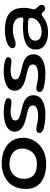

<svg xmlns="http://www.w3.org/2000/svg" viewBox="828 -1372 592 2288"><g transform="rotate(-90 1124.0 -228.0)"><path d="M315.5 26.5Q257.5 26.5 203.8 13.5Q150 0.5 107.8 -28Q65.5 -56.5 41 -102.2Q16.5 -148 16.5 -214Q16.5 -286.5 40.2 -340.8Q64 -395 106 -431.2Q148 -467.5 203.2 -485.8Q258.5 -504 321.5 -504Q378.5 -504 433 -489.5Q487.5 -475 531 -444Q574.5 -413 600.2 -363.8Q626 -314.5 626 -245Q626 -192.5 604.8 -144Q583.5 -95.5 543.2 -57.2Q503 -19 445.8 3.8Q388.5 26.5 315.5 26.5ZM311 -84Q362 -84 397.5 -99.8Q433 -115.5 455.2 -141.2Q477.5 -167 487.8 -197.5Q498 -228 498 -258Q498 -300 481.8 -329.2Q465.5 -358.5 438.8 -376.5Q412 -394.5 379 -402.8Q346 -411 311.5 -411Q266.5 -411 226.5 -391.8Q186.5 -372.5 161.8 -333.8Q137 -295 137 -236Q137 -188 156.8 -153.8Q176.5 -119.5 215.5 -101.8Q254.5 -84 311 -84Z M903.5 17Q872.5 17 839 14.2Q805.5 11.5 776 6Q746.5 0.5 726 -7.5Q707.5 -15 695.8 -24.5Q684 -34 684 -51.5Q684 -71 695.5 -81.2Q707 -91.5 729 -91.5Q744.5 -91.5 767.8 -86.2Q791 -81 820.5 -75.2Q850 -69.5 883 -69.5Q915.5 -69.5 945 -75.2Q974.5 -81 993 -94.5Q1011.5 -108 1011.5 -131.5Q1011.5 -153 999.8 -166.5Q988 -180 959 -190Q930 -200 877.5 -210.5Q820 -222 780.2 -240.5Q740.5 -259 719.8 -286.2Q699 -313.5 699 -351.5Q699 -384.5 717.8 -408.8Q736.5 -433 769 -448.8Q801.5 -464.5 843.2 -472.2Q885 -480 931 -480Q959 -480 988.2 -476.8Q1017.5 -473.5 1042.8 -467.2Q1068 -461 1083.5 -451.2Q1099 -441.5 1099 -428Q1099 -413.5 1092 -404.5Q1085 -395.5 1073.8 -391.5Q1062.5 -387.5 1049 -387.5Q1027.5 -387.5 999.8 -392.5Q972 -397.5 939.5 -397.5Q911 -397.5 886.5 -391.8Q862 -386 847.2 -373.8Q832.5 -361.5 832.5 -341.5Q832.5 -312 864.8 -296Q897 -280 959.5 -267Q1017.5 -255.5 1055.8 -237.8Q1094 -220 1113.5 -192.8Q1133 -165.5 1133 -125Q1133 -86.5 1114.5 -59.5Q1096 -32.5 1064 -15.8Q1032 1 990.5 9Q949 17 903.5 17Z M1391.5 17Q1360.5 17 1327 14.2Q1293.5 11.5 1264 6Q1234.5 0.5 1214 -7.5Q1195.5 -15 1183.8 -24.5Q1172 -34 1172 -51.5Q1172 -71 1183.5 -81.2Q1195 -91.5 1217 -91.5Q1232.5 -91.5 1255.8 -86.2Q1279 -81 1308.5 -75.2Q1338 -69.5 1371 -69.5Q1403.5 -69.5 1433 -75.2Q1462.5 -81 1481 -94.5Q1499.5 -108 1499.5 -131.5Q1499.5 -153 1487.8 -166.5Q1476 -180 1447 -190Q1418 -200 1365.5 -210.5Q1308 -222 1268.2 -240.5Q1228.5 -259 1207.8 -286.2Q1187 -313.5 1187 -351.5Q1187 -384.5 1205.8 -408.8Q1224.5 -433 1257 -448.8Q1289.5 -464.5 1331.2 -472.2Q1373 -480 1419 -480Q1447 -480 1476.2 -476.8Q1505.5 -473.5 1530.8 -467.2Q1556 -461 1571.5 -451.2Q1587 -441.5 1587 -428Q1587 -413.5 1580 -404.5Q1573 -395.5 1561.8 -391.5Q1550.5 -387.5 1537 -387.5Q1515.5 -387.5 1487.8 -392.5Q1460 -397.5 1427.5 -397.5Q1399 -397.5 1374.5 -391.8Q1350 -386 1335.2 -373.8Q1320.5 -361.5 1320.5 -341.5Q1320.5 -312 1352.8 -296Q1385 -280 1447.5 -267Q1505.5 -255.5 1543.8 -237.8Q1582 -220 1601.5 -192.8Q1621 -165.5 1621 -125Q1621 -86.5 1602.5 -59.5Q1584 -32.5 1552 -15.8Q1520 1 1478.5 9Q1437 17 1391.5 17Z M1879 48.5Q1838.5 48.5 1802.2 40.5Q1766 32.5 1738 15Q1710 -2.5 1694 -30.5Q1678 -58.5 1678 -99Q1678 -145 1700.5 -174.5Q1723 -204 1761.8 -220.8Q1800.5 -237.5 1849 -244Q1897.5 -250.5 1949.5 -250.5Q1965.5 -250.5 1982 -249.5Q1998.5 -248.5 2013.2 -247.5Q2028 -246.5 2037.5 -246.5Q2050.5 -246.5 2055 -250.8Q2059.5 -255 2059.5 -265.5Q2059.5 -285 2054.8 -300Q2050 -315 2041 -326.5Q2032 -338 2019.5 -346Q1999.5 -359.5 1971.2 -365.2Q1943 -371 1910.5 -371Q1872 -371 1842.2 -363Q1812.5 -355 1789.5 -346.5Q1766.5 -338 1747.5 -338Q1721.5 -338 1707.5 -346.5Q1693.5 -355 1693.5 -374Q1693.5 -393.5 1710 -410Q1726.5 -426.5 1755.8 -439Q1785 -451.5 1823.8 -458.5Q1862.5 -465.5 1906.5 -465.5Q1995 -465.5 2054.8 -443.2Q2114.5 -421 2144.5 -371.2Q2174.5 -321.5 2174.5 -237.5Q2174.5 -212.5 2172 -194Q2169.5 -175.5 2165.8 -161.8Q2162 -148 2159.5 -138Q2157 -128 2157 -119.5Q2157 -107.5 2164.8 -96.8Q2172.5 -86 2183.2 -75.5Q2194 -65 2202 -53.2Q2210 -41.5 2210 -27Q2210 -5.5 2196 4Q2182 13.5 2165 13.5Q2149.5 13.5 2139.2 3.2Q2129 -7 2120.8 -17Q2112.5 -27 2100.5 -27Q2093.5 -27 2085.2 -23Q2077 -19 2065 -10.5Q2050 0.5 2026.8 14.2Q2003.5 28 1967.5 38.2Q1931.5 48.5 1879 48.5ZM1892.5 -28Q1923.5 -28 1952.5 -37.8Q1981.5 -47.5 2004.5 -64.8Q2027.5 -82 2041 -105.2Q2054.5 -128.5 2054.5 -155.5Q2054.5 -172.5 2043.2 -180Q2032 -187.5 2006.5 -189.5Q1981 -191.5 1939 -191.5Q1897.5 -191.5 1862 -183.2Q1826.5 -175 1805 -155.8Q1783.5 -136.5 1783.5 -103.5Q1783.5 -78 1796.5 -61.5Q1809.5 -45 1834 -36.5Q1858.5 -28 1892.5 -28Z"/></g></svg>

Font: Gluten Thin
Style: Regular
Weight: 400
Version: Version 1.300